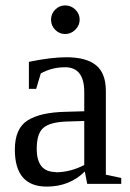

<svg xmlns="http://www.w3.org/2000/svg" viewBox="-20 -680 483 711"><path d="M292 -340V-339Q292 -431 221 -431Q172 -431 131 -408L114 -351H87V-451Q169 -468 226 -468Q299 -468 335.5 -438.5Q372 -409 372 -343V-33L429 -21V1H303L294 -45Q238 11 153 11Q35 11 35 -126Q35 -204 82 -234Q129 -264 223 -266L292 -268ZM186 -43V-42Q240 -42 292 -69V-232L228 -230Q166 -228 141 -207Q116 -186 116 -129Q116 -43 186 -43ZM221 -660Q243 -660 259 -644.5Q275 -629 275 -607Q275 -586 259 -570Q243 -554 221 -554Q200 -554 184.5 -569.5Q169 -585 169 -607Q169 -629 184.5 -644.5Q200 -660 221 -660Z"/></svg>

Font: Libra Serif Modern
Style: Regular
Weight: 400
Designer: Stefan Peev, Context Ltd
Foundry: Stefan Peev, Context Ltd
Version: Version 1.000